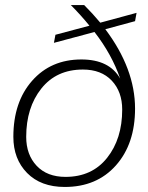

<svg xmlns="http://www.w3.org/2000/svg" viewBox="-20 -732 589 762"><path d="M237 10Q142 10 87.5 -45.5Q33 -101 33 -189Q33 -327 107.5 -411.5Q182 -496 303 -496Q414 -496 457 -420Q424 -516 355 -605L194 -562L200 -594L335 -630Q300 -673 261 -712H314Q348 -678 378 -642L522 -681L516 -648L398 -616Q516 -459 516 -301Q516 -161 440 -75.5Q364 10 237 10ZM240 -30Q345 -30 405 -105.5Q465 -181 465 -297Q465 -368 423.5 -412Q382 -456 309 -456Q204 -456 144 -380.5Q84 -305 84 -189Q84 -118 125.5 -74Q167 -30 240 -30Z"/></svg>

Font: Creato Display Light
Style: Italic
Weight: 300
Italic angle: -10°
Version: Version 1.000